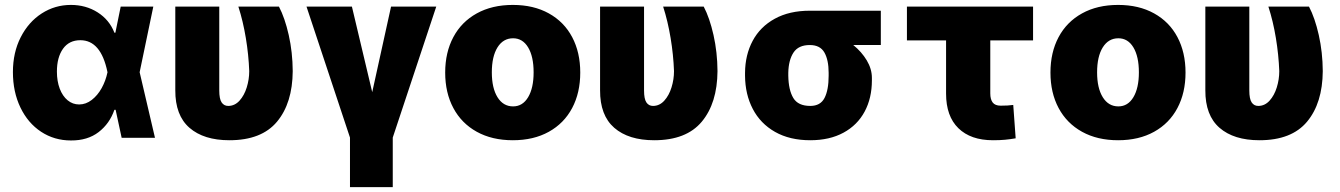

<svg xmlns="http://www.w3.org/2000/svg" viewBox="-20 -557 5415 776"><path d="M32.2 -265.6Q32.2 -344.7 63.7 -406.5Q95.2 -468.3 148.7 -502.7Q202.1 -537.1 266.6 -537.1Q327.1 -537.1 374.5 -507.1Q421.9 -477.1 442.4 -424.8H446.3L467.8 -530.3H599.6L544.4 -265.1L606.4 0H471.7L447.3 -113.3H442.4Q423.3 -57.6 378.7 -23.2Q334 11.2 266.6 10.7Q199.7 10.7 146.2 -24.4Q92.8 -59.6 62.5 -122.6Q32.2 -185.5 32.2 -265.6ZM299.8 -134.8Q327.1 -134.8 350.8 -153.1Q374.5 -171.4 390.9 -200.9Q407.2 -230.5 414.1 -263.7L414.6 -265.1L414.1 -266.6Q387.7 -394.5 304.7 -394.5Q259.3 -394.5 234.6 -359.9Q210 -325.2 210 -267.6Q210 -229 221.4 -198.7Q232.9 -168.5 253.4 -151.6Q273.9 -134.8 299.8 -134.8Z M866.2 -530.3V-191.4Q866.2 -157.2 875.7 -143.1Q885.3 -128.9 902.3 -128.9Q928.7 -128.9 948 -150.1Q967.3 -171.4 977.3 -203.9Q987.3 -236.3 987.3 -269.5Q984.9 -335.4 973.6 -403.3Q962.4 -471.2 943.4 -530.3H1107.4Q1131.3 -484.9 1147 -415.3Q1162.6 -345.7 1163.1 -269.5Q1162.1 -140.1 1099.6 -65.2Q1037.1 9.8 907.2 9.8Q803.7 9.8 745.8 -40.5Q688 -90.8 688.5 -192.4V-530.3Z M1402.3 -530.3 1484.4 -184.6 1560.5 -530.3H1743.2L1567.4 -1V199.2H1394.5V-1L1218.8 -530.3Z M1779.3 -263.7Q1779.3 -345.2 1812.3 -407Q1845.2 -468.8 1907 -502.9Q1968.8 -537.1 2052.7 -537.1Q2136.7 -537.1 2198.2 -502.9Q2259.8 -468.8 2292.5 -407Q2325.2 -345.2 2325.2 -263.7Q2325.2 -182.1 2292.5 -120.4Q2259.8 -58.6 2198.2 -24.4Q2136.7 9.8 2052.7 9.8Q1968.8 9.8 1907 -24.4Q1845.2 -58.6 1812.3 -120.4Q1779.3 -182.1 1779.3 -263.7ZM2136.7 -264.6Q2136.7 -328.6 2114.5 -365.5Q2092.3 -402.3 2053.7 -402.3Q2013.7 -402.3 1990.7 -365.5Q1967.8 -328.6 1967.8 -264.6Q1967.8 -201.2 1990.7 -164.1Q2013.7 -127 2053.7 -127Q2092.3 -127 2114.5 -164.1Q2136.7 -201.2 2136.7 -264.6Z M2583 -530.3V-191.4Q2583 -157.2 2592.5 -143.1Q2602.1 -128.9 2619.1 -128.9Q2645.5 -128.9 2664.8 -150.1Q2684.1 -171.4 2694.1 -203.9Q2704.1 -236.3 2704.1 -269.5Q2701.7 -335.4 2690.4 -403.3Q2679.2 -471.2 2660.2 -530.3H2824.2Q2848.1 -484.9 2863.8 -415.3Q2879.4 -345.7 2879.9 -269.5Q2878.9 -140.1 2816.4 -65.2Q2753.9 9.8 2624 9.8Q2520.5 9.8 2462.6 -40.5Q2404.8 -90.8 2405.3 -192.4V-530.3Z M3252.9 -513.7H3540V-375H3428.7Q3462.4 -347.7 3483.2 -313Q3503.9 -278.3 3503.9 -242.2V-232.4Q3503.9 -160.6 3474.6 -106Q3445.3 -51.3 3389.2 -20.8Q3333 9.8 3254.9 9.8Q3171.9 9.8 3112.5 -23.9Q3053.2 -57.6 3022.5 -116.7Q2991.7 -175.8 2991.2 -251V-262.7Q2991.7 -335.4 3022.2 -392.3Q3052.7 -449.2 3111.6 -481.4Q3170.4 -513.7 3252.9 -513.7ZM3254.9 -128.9Q3295.9 -128.9 3312.5 -161.1Q3329.1 -193.4 3329.1 -251V-262.7Q3329.1 -314.5 3312 -344.7Q3294.9 -375 3252.9 -375Q3207 -375 3187 -344.5Q3167 -314 3166 -262.7V-251Q3167 -192.9 3186.3 -160.9Q3205.6 -128.9 3254.9 -128.9Z M4155.3 -393.6H3982.4V-179.7Q3982.4 -155.3 3992.2 -142.6Q4002 -129.9 4024.4 -129.9Q4041 -129.9 4051.8 -130.6Q4062.5 -131.3 4075.2 -132.8L4085 2Q4062.5 5.9 4042 7.8Q4021.5 9.8 3993.2 9.8Q3903.3 9.8 3853.5 -38.8Q3803.7 -87.4 3803.7 -178.7V-393.6H3645.5V-530.3H4155.3Z M4225.6 -263.7Q4225.6 -345.2 4258.5 -407Q4291.5 -468.8 4353.3 -502.9Q4415 -537.1 4499 -537.1Q4583 -537.1 4644.5 -502.9Q4706.1 -468.8 4738.8 -407Q4771.5 -345.2 4771.5 -263.7Q4771.5 -182.1 4738.8 -120.4Q4706.1 -58.6 4644.5 -24.4Q4583 9.8 4499 9.8Q4415 9.8 4353.3 -24.4Q4291.5 -58.6 4258.5 -120.4Q4225.6 -182.1 4225.6 -263.7ZM4583 -264.6Q4583 -328.6 4560.8 -365.5Q4538.6 -402.3 4500 -402.3Q4460 -402.3 4437 -365.5Q4414.1 -328.6 4414.1 -264.6Q4414.1 -201.2 4437 -164.1Q4460 -127 4500 -127Q4538.6 -127 4560.8 -164.1Q4583 -201.2 4583 -264.6Z M5029.3 -530.3V-191.4Q5029.3 -157.2 5038.8 -143.1Q5048.3 -128.9 5065.4 -128.9Q5091.8 -128.9 5111.1 -150.1Q5130.4 -171.4 5140.4 -203.9Q5150.4 -236.3 5150.4 -269.5Q5147.9 -335.4 5136.7 -403.3Q5125.5 -471.2 5106.4 -530.3H5270.5Q5294.4 -484.9 5310.1 -415.3Q5325.7 -345.7 5326.2 -269.5Q5325.2 -140.1 5262.7 -65.2Q5200.2 9.8 5070.3 9.8Q4966.8 9.8 4908.9 -40.5Q4851.1 -90.8 4851.6 -192.4V-530.3Z"/></svg>

Font: Pretendard Std Black
Style: Regular
Weight: 900
Designer: Base glyphs from Inter by Rasmus Andersson; Hangeul glyphs from Noto Sans CJK(Source Han Sans) by Jang Soo-young and Kan
Foundry: Kil Hyung-jin
Version: Version 1.309